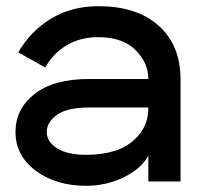

<svg xmlns="http://www.w3.org/2000/svg" viewBox="-20 -587 653 620"><path d="M259 -87Q310 -87 353 -100.5Q396 -114 427.5 -150Q459 -186 459 -240H269Q198 -240 164.5 -216.5Q131 -193 131 -161Q131 -129 164.5 -108Q198 -87 259 -87ZM459 -332Q459 -385 417 -426Q375 -467 297 -467Q239 -467 195 -440.5Q151 -414 126 -369L39 -418Q78 -486 144.5 -526.5Q211 -567 297 -567Q423 -567 493 -503.5Q563 -440 563 -331V-1H459V-84Q435 -41 378.5 -14Q322 13 259 13Q160 13 95 -36Q30 -85 30 -161Q30 -235 91.5 -283.5Q153 -332 269 -332Z"/></svg>

Font: Edgecutting Lite Medium
Style: Medium
Weight: 500
Designer: RandomMaerks (Nguyen Gia Bao)
Version: Version 1.0